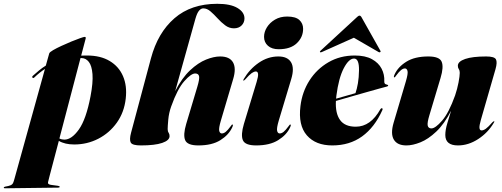

<svg xmlns="http://www.w3.org/2000/svg" viewBox="-128 -755 2639 1010"><path d="M52 -347Q47.5 -342.5 43 -346.5Q39 -350.5 45 -356.5Q61 -371 77.8 -384.8Q94.5 -398.5 113 -410L131 -474Q133 -480.5 151 -491Q169 -501.5 195 -513.5Q221 -525.5 247.5 -536.5Q274 -547.5 293.5 -554.2Q313 -561 317.5 -561Q325 -561 322.5 -551.5L299 -462.5Q314 -463 329.5 -463Q401 -463 449.2 -434Q497.5 -405 519.2 -354.2Q541 -303.5 533.5 -237Q525.5 -164.5 486.8 -110Q448 -55.5 389.2 -25.2Q330.5 5 262.5 5Q213 5 181.5 -14L133 170Q127 192.5 124.5 203.8Q122 215 140.5 217.5L177 222.5Q186 224 186 227.5Q186 232 178 232L-102 235.5Q-108 235.5 -108 232Q-108 228.5 -101.5 227Q-81 223.5 -72 219.5Q-63 215.5 -59.2 207.5Q-55.5 199.5 -51.5 184L108.5 -392.5Q79 -373 52 -347ZM300.5 -449.5Q298 -449.5 295.5 -449.5L184.5 -26.5Q196.5 -20.5 210.5 -20.5Q249 -20.5 287 -74Q325 -127.5 348 -247.5Q362 -320.5 358.5 -365Q355 -409.5 339.2 -429.5Q323.5 -449.5 300.5 -449.5Z M772.5 -195Q760.5 -161.5 757.2 -126Q754 -90.5 754 -76Q754 -64 759 -56.8Q764 -49.5 764 -39Q764 -16.5 725.2 -3.2Q686.5 10 613 10Q568.5 10 560 -4.8Q551.5 -19.5 561.5 -57L666 -448Q702 -583 789.8 -659Q877.5 -735 1015 -735Q1084.5 -735 1121.2 -713Q1158 -691 1158 -658Q1158 -636.5 1143 -621.2Q1128 -606 1102.5 -606Q1077.5 -606 1056.5 -621.8Q1035.5 -637.5 1016.5 -658.5Q997.5 -679.5 979.2 -695.2Q961 -711 941.5 -711Q929.5 -711 919 -698.8Q908.5 -686.5 900 -656.5L793.5 -275.5Q829.5 -345.5 872 -385.2Q914.5 -425 955.8 -441.5Q997 -458 1030 -458Q1080 -458 1097.8 -426.8Q1115.5 -395.5 1098.5 -339L1034 -121Q1022 -80.5 1025.2 -66.8Q1028.5 -53 1039 -53Q1049 -53 1059.5 -61.5Q1070 -70 1085.5 -91Q1090 -97 1091.2 -98.5Q1092.5 -100 1094.5 -100Q1100.5 -100 1093.5 -85Q1075.5 -45.5 1031.5 -17.8Q987.5 10 915.5 10Q857.5 10 846 -17.8Q834.5 -45.5 851.5 -103L910 -298.5Q922.5 -340 919.2 -354.2Q916 -368.5 898.5 -368.5Q877.5 -368.5 841.5 -328Q805.5 -287.5 772.5 -195Z M1338 -496Q1302 -496 1281.5 -514.2Q1261 -532.5 1261 -561Q1261 -587 1276.2 -611.5Q1291.5 -636 1318.8 -652Q1346 -668 1382.5 -668Q1427 -668 1446.8 -649.8Q1466.5 -631.5 1466.5 -603.5Q1466.5 -559.5 1433.5 -527.8Q1400.5 -496 1338 -496ZM1338.5 -121Q1326.5 -80.5 1329.8 -66.8Q1333 -53 1343.5 -53Q1353.5 -53 1364 -61.5Q1374.5 -70 1390 -91Q1394.5 -97 1395.8 -98.5Q1397 -100 1399 -100Q1405 -100 1398 -85Q1380 -45.5 1335.5 -17.8Q1291 10 1219.5 10Q1161 10 1149.5 -17.8Q1138 -45.5 1155 -103L1222 -324Q1231 -353.5 1229.5 -366.2Q1228 -379 1218 -379Q1208.5 -379 1196.2 -370.5Q1184 -362 1162 -337Q1156 -331 1153 -331Q1149.5 -331 1154 -339Q1184.5 -391 1232.8 -424.5Q1281 -458 1336.5 -458Q1384.5 -458 1403 -427.5Q1421.5 -397 1404 -339Z M1883 -175Q1842.5 -85 1776.8 -37.5Q1711 10 1620 10Q1532.5 10 1486.2 -43Q1440 -96 1452.5 -197Q1461.5 -271.5 1500 -331.8Q1538.5 -392 1599.8 -427.5Q1661 -463 1738 -463Q1793.5 -463 1828.5 -443.8Q1863.5 -424.5 1879.5 -393.5Q1895.5 -362.5 1893.5 -327Q1893 -320.5 1895.8 -316Q1898.5 -311.5 1908 -309.5Q1914 -308.5 1914 -305Q1914 -302 1908 -300Q1898 -297.5 1869 -289.5Q1840 -281.5 1800.2 -270.2Q1760.5 -259 1718 -246.8Q1675.5 -234.5 1639 -224Q1635.5 -159 1660.8 -123.8Q1686 -88.5 1743.5 -88.5Q1821.5 -88.5 1873 -180.5Q1877.5 -187 1881.5 -185.5Q1887 -184 1883 -175ZM1641.5 -251.5Q1640.5 -243.5 1640 -236Q1666.5 -243.5 1693.5 -251.2Q1720.5 -259 1742 -265Q1749.5 -286.5 1754.8 -317Q1760 -347.5 1760.5 -385Q1761.5 -447 1734.5 -447Q1707 -447 1680.2 -395.8Q1653.5 -344.5 1641.5 -251.5ZM1564.5 -481Q1558 -478.5 1555.5 -480.5Q1553.5 -483.5 1558 -488L1751.5 -666.5Q1758.5 -673 1763.5 -673Q1768 -673 1772.5 -666.5L1873 -488Q1876 -483.5 1871.5 -480.5Q1869.5 -478.5 1864 -481L1733.5 -556.5Z M2470.5 -117Q2475.5 -117 2469.5 -109Q2439 -57 2387.5 -23.5Q2336 10 2281 10Q2214.5 10 2214.5 -45Q2214.5 -72 2225.5 -108.2Q2236.5 -144.5 2245 -172.5Q2209 -102.5 2167 -62.8Q2125 -23 2084 -6.5Q2043 10 2010 10Q1962 10 1943.8 -20.5Q1925.5 -51 1942.5 -109L2007 -327Q2019 -367.5 2015.8 -381.2Q2012.5 -395 2002 -395Q1992.5 -395 1981.8 -386.5Q1971 -378 1955.5 -357Q1951 -351 1949.8 -349.5Q1948.5 -348 1946.5 -348Q1941 -348 1947.5 -363Q1965.5 -403 2009.8 -430.5Q2054 -458 2125 -458Q2183.5 -458 2195.2 -430.5Q2207 -403 2189.5 -345L2131 -149.5Q2118.5 -108.5 2122 -94Q2125.5 -79.5 2141.5 -79.5Q2162 -79.5 2197.5 -120.2Q2233 -161 2266 -253Q2277.5 -287 2284 -321Q2290.5 -355 2290.5 -372Q2290.5 -384 2285.5 -391.2Q2280.5 -398.5 2280.5 -409Q2280.5 -431.5 2319 -444.8Q2357.5 -458 2429.5 -458Q2472.5 -458 2480.8 -443Q2489 -428 2478.5 -391L2401.5 -124Q2393 -94.5 2394.2 -81.8Q2395.5 -69 2405.5 -69Q2415.5 -69 2427.8 -77.8Q2440 -86.5 2461.5 -111Q2467.5 -117 2470.5 -117Z"/></svg>

Font: Fraunces 144pt S000 Black
Style: Italic
Weight: 900
Italic angle: -16°
Version: Version 1.000; ttfautohint (v1.8.3)